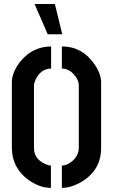

<svg xmlns="http://www.w3.org/2000/svg" viewBox="-20 -916 553 941"><path d="M149.4 -896.5H249L285.2 -748H213.9ZM38.1 -190.4V-511.7Q38.1 -563.5 82 -617.2Q140.6 -687.5 230.5 -688.5V-580.1Q179.7 -579.1 154.3 -525.4Q146.5 -507.8 146.5 -496.1V-190.4Q146.5 -137.7 201.2 -112.3Q217.8 -104.5 229.5 -104.5V4.9Q173.8 4.9 118.2 -35.2Q39.1 -93.8 38.1 -190.4ZM283.2 4.9V-104.5Q308.6 -104.5 335.9 -127.9Q365.2 -154.3 366.2 -190.4V-496.1Q366.2 -525.4 340.8 -552.7Q316.4 -579.1 283.2 -580.1V-688.5Q381.8 -688.5 441.4 -603.5Q475.6 -554.7 475.6 -511.7V-190.4Q475.6 -82 378.9 -24.4Q328.1 4.9 283.2 4.9Z"/></svg>

Font: Post No Bills Colombo
Style: Bold
Weight: 700
Designer: Kosala Senevirathne, Siva Puranthara, Lasantha Premarathna, Tharique Azeez
Foundry: Mooniak
Version: Version 1.220 ; ttfautohint (v1.6)